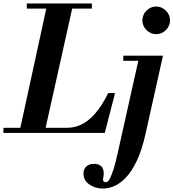

<svg xmlns="http://www.w3.org/2000/svg" viewBox="-49 -774 1010 1118"><path d="M63 0 227 -754H378L210 0ZM-29 0V-30H344Q384 -30 424 -48.5Q464 -67 503.5 -111Q543 -155 581 -232H621L561 0ZM107 -724V-754H486V-724ZM551 324Q505 324 471 300Q437 276 437 237Q437 211 453.5 195.5Q470 180 499 180Q525 180 540 193.5Q555 207 555 236Q555 248 553 256.5Q551 265 551 272Q551 287 567 287Q571 287 577.5 283Q584 279 592.5 262.5Q601 246 612.5 210Q624 174 638 110L763 -450H900L799 3Q778 98 748.5 160.5Q719 223 685.5 258.5Q652 294 617.5 309Q583 324 551 324ZM669 -420V-450H888V-420ZM859.9 -575Q828 -575 804 -599Q780 -623 780 -654.9Q780 -688 804 -712Q828 -736 859.9 -736Q893 -736 917 -712Q941 -688 941 -654.9Q941 -623 917 -599Q893 -575 859.9 -575Z"/></svg>

Font: Libre Bodoni
Style: Italic
Weight: 400
Italic angle: -13°
Designer: Pablo Impallari, Rodrigo Fuenzalida
Foundry: Impallari Type
Version: Version 2.005;gftools[0.9.23]